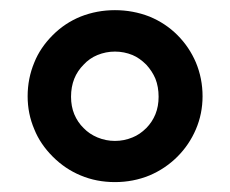

<svg xmlns="http://www.w3.org/2000/svg" viewBox="-20 -752 455 380"><path d="M34.7 -561.5Q34.7 -596.7 47.9 -628.4Q59.6 -657.7 84.5 -682.6Q108.4 -706.5 139.6 -719.2Q171.9 -731.9 207.5 -731.9Q243.2 -731.9 275.9 -719.2Q307.6 -706.1 331.1 -682.6Q354.5 -659.2 367.7 -628.4Q380.9 -596.7 380.9 -561.5Q380.9 -526.9 367.7 -496.1Q354.5 -465.3 331.1 -441.9Q307.1 -418 275.9 -404.8Q243.7 -391.6 207.5 -391.6Q170.9 -391.6 139.6 -404.8Q108.9 -417.5 84.5 -441.9Q59.6 -466.8 47.9 -496.1Q34.7 -526.9 34.7 -561.5ZM120.6 -560.5Q120.6 -541.5 127 -525.9Q133.8 -509.8 145.5 -498.5Q156.7 -486.8 172.9 -480Q189.5 -473.1 207.5 -473.1Q225.6 -473.1 242.2 -480Q256.8 -485.8 269.5 -498.5Q281.2 -510.3 287.6 -525.9Q293.9 -541.5 293.9 -560.5Q293.9 -580.1 287.6 -596.2Q281.2 -611.3 269.5 -624Q256.3 -637.2 242.2 -643.1Q225.6 -649.9 207.5 -649.9Q189.5 -649.9 172.9 -643.1Q157.2 -636.7 145.5 -624Q133.3 -611.8 127 -596.2Q120.6 -580.1 120.6 -560.5Z"/></svg>

Font: Lato-SemiBold
Style: Bold
Weight: 500
Designer: Lukasz Dziedzic with Adam Twardoch and Botio Nikoltchev
Foundry: tyPoland Lukasz Dziedzic
Version: ""